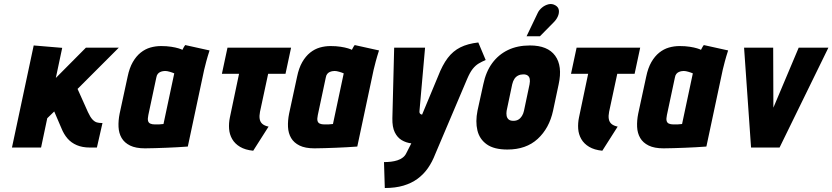

<svg xmlns="http://www.w3.org/2000/svg" viewBox="-20 -740 4175 963"><path d="M421 -178 369 -294 576 -501H411L260 -349L292 -500L149 -512L40 0H186L217 -147L252 -181L288 -97Q300 -67 318.5 -45.5Q337 -24 365 -12Q393 0 431 0H466L494 -123H490Q477 -123 466 -126Q455 -129 444 -140.5Q433 -152 421 -178Z M1031 -487 909 -514Q903 -506 899 -498Q895 -490 895 -490Q890 -493 875.5 -497.5Q861 -502 838.5 -505.5Q816 -509 788 -509Q760 -509 734 -501.5Q708 -494 685.5 -476Q663 -458 646 -428.5Q629 -399 620 -355L580 -170Q573 -135 574.5 -103.5Q576 -72 590 -48Q604 -24 632.5 -10Q661 4 707 4Q730 4 758.5 3Q787 2 816 1Q845 0 869 -1.5Q893 -3 907.5 -4Q922 -5 922 -5L1004 -390Q1008 -407 1014.5 -431.5Q1021 -456 1031 -487ZM724 -163 764 -351Q766 -363 771.5 -369.5Q777 -376 784 -379Q791 -382 797.5 -383Q804 -384 808 -384Q813 -384 819 -383Q825 -382 831.5 -380Q838 -378 844 -376Q850 -374 854 -372L800 -118Q794 -118 788.5 -117Q783 -116 777.5 -116Q772 -116 767 -116Q762 -116 756 -116Q743 -116 734 -120Q725 -124 722.5 -134Q720 -144 724 -163Z M1284 -179 1325 -370H1412L1440 -501H1121L1093 -370H1179L1133 -151Q1127 -122 1129 -94Q1131 -66 1144.5 -42.5Q1158 -19 1184 -3.5Q1210 12 1250 16L1327 -105Q1307 -109 1296 -118.5Q1285 -128 1282.5 -143.5Q1280 -159 1284 -179Z M1881 -487 1759 -514Q1753 -506 1749 -498Q1745 -490 1745 -490Q1740 -493 1725.5 -497.5Q1711 -502 1688.5 -505.5Q1666 -509 1638 -509Q1610 -509 1584 -501.5Q1558 -494 1535.5 -476Q1513 -458 1496 -428.5Q1479 -399 1470 -355L1430 -170Q1423 -135 1424.5 -103.5Q1426 -72 1440 -48Q1454 -24 1482.5 -10Q1511 4 1557 4Q1580 4 1608.5 3Q1637 2 1666 1Q1695 0 1719 -1.5Q1743 -3 1757.5 -4Q1772 -5 1772 -5L1854 -390Q1858 -407 1864.5 -431.5Q1871 -456 1881 -487ZM1574 -163 1614 -351Q1616 -363 1621.5 -369.5Q1627 -376 1634 -379Q1641 -382 1647.5 -383Q1654 -384 1658 -384Q1663 -384 1669 -383Q1675 -382 1681.5 -380Q1688 -378 1694 -376Q1700 -374 1704 -372L1650 -118Q1644 -118 1638.5 -117Q1633 -116 1627.5 -116Q1622 -116 1617 -116Q1612 -116 1606 -116Q1593 -116 1584 -120Q1575 -124 1572.5 -134Q1570 -144 1574 -163Z M2416 -439 2379 -527Q2326 -521 2289 -502.5Q2252 -484 2225.5 -449Q2199 -414 2177 -357L2097 -165Q2097 -165 2095 -165.5Q2093 -166 2090 -167.5Q2087 -169 2085 -173Q2083 -177 2084 -184L2112 -501H1957L1948 -147Q1947 -103 1960 -76.5Q1973 -50 1995 -37Q2017 -24 2043 -21L2018 28Q2012 41 2000.5 50Q1989 59 1973.5 64Q1958 69 1941 71Q1924 73 1906 73L1910 203Q1963 203 2003.5 191Q2044 179 2074.5 156.5Q2105 134 2126.5 103Q2148 72 2163 33L2323 -344Q2337 -377 2351 -394.5Q2365 -412 2381 -421.5Q2397 -431 2416 -439Z M2754 -185 2782 -317Q2802 -409 2764.5 -460.5Q2727 -512 2638 -512Q2575 -512 2527.5 -489Q2480 -466 2448.5 -423Q2417 -380 2404 -317L2375 -185Q2364 -130 2374.5 -86Q2385 -42 2421.5 -16Q2458 10 2525 10Q2619 10 2677 -43.5Q2735 -97 2754 -185ZM2636 -317 2608 -184Q2605 -170 2598 -158.5Q2591 -147 2580.5 -140.5Q2570 -134 2555 -134Q2539 -134 2531 -141Q2523 -148 2521 -159.5Q2519 -171 2521 -184L2549 -317Q2553 -334 2560.5 -345Q2568 -356 2579.5 -361.5Q2591 -367 2605 -367Q2619 -367 2627 -361Q2635 -355 2637 -344Q2639 -333 2636 -317ZM2758 -629Q2771 -642 2778 -658Q2785 -674 2783 -689Q2781 -704 2766 -713Q2749 -723 2731 -718.5Q2713 -714 2698.5 -702Q2684 -690 2677 -675L2621 -558H2688Z M3035 -179 3076 -370H3163L3191 -501H2872L2844 -370H2930L2884 -151Q2878 -122 2880 -94Q2882 -66 2895.5 -42.5Q2909 -19 2935 -3.5Q2961 12 3001 16L3078 -105Q3058 -109 3047 -118.5Q3036 -128 3033.5 -143.5Q3031 -159 3035 -179Z M3632 -487 3510 -514Q3504 -506 3500 -498Q3496 -490 3496 -490Q3491 -493 3476.5 -497.5Q3462 -502 3439.5 -505.5Q3417 -509 3389 -509Q3361 -509 3335 -501.5Q3309 -494 3286.5 -476Q3264 -458 3247 -428.5Q3230 -399 3221 -355L3181 -170Q3174 -135 3175.5 -103.5Q3177 -72 3191 -48Q3205 -24 3233.5 -10Q3262 4 3308 4Q3331 4 3359.5 3Q3388 2 3417 1Q3446 0 3470 -1.5Q3494 -3 3508.5 -4Q3523 -5 3523 -5L3605 -390Q3609 -407 3615.5 -431.5Q3622 -456 3632 -487ZM3325 -163 3365 -351Q3367 -363 3372.5 -369.5Q3378 -376 3385 -379Q3392 -382 3398.5 -383Q3405 -384 3409 -384Q3414 -384 3420 -383Q3426 -382 3432.5 -380Q3439 -378 3445 -376Q3451 -374 3455 -372L3401 -118Q3395 -118 3389.5 -117Q3384 -116 3378.5 -116Q3373 -116 3368 -116Q3363 -116 3357 -116Q3344 -116 3335 -120Q3326 -124 3323.5 -134Q3321 -144 3325 -163Z M3712 -501 3747 0H3890L4135 -501H3986L3859 -200L3858 -501Z"/></svg>

Font: Advent Pro ExtraBold
Style: Italic
Weight: 800
Italic angle: -12°
Version: Version 3.000